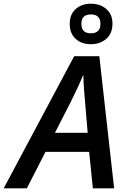

<svg xmlns="http://www.w3.org/2000/svg" viewBox="-78 -1018 691 1038"><path d="M-58 0H67L168 -197H404L424 0H539L459 -714H323ZM219 -300 305 -468Q324 -506 340.5 -541.5Q357 -577 370 -609H373Q373 -576 376 -538Q379 -500 382 -466L396 -300ZM413 -779Q463 -779 496.5 -808Q530 -837 530 -890Q530 -941 496.5 -969.5Q463 -998 413 -998Q364 -998 331.5 -969.5Q299 -941 299 -889Q299 -837 331 -808Q363 -779 413 -779ZM413 -838Q362 -838 362 -889Q362 -940 413 -940Q465 -940 465 -889Q465 -838 413 -838Z"/></svg>

Font: Noto Sans UI Medium
Style: Italic
Weight: 500
Italic angle: -12°
Designer: Monotype Design Team
Foundry: Monotype Imaging Inc.
Version: Version 1.901